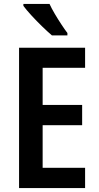

<svg xmlns="http://www.w3.org/2000/svg" viewBox="-20 -957 503 977"><path d="M413 0H77V-714H413V-612H197V-423H398V-320H197V-103H413ZM232 -937Q242 -915 258.5 -887Q275 -859 292.5 -832.5Q310 -806 323 -789V-777H244Q224 -794 195 -822Q166 -850 139.5 -879Q113 -908 99 -927V-937Z"/></svg>

Font: Noto Sans Gujarati Condensed SemiBold
Style: Regular
Weight: 600
Width: 3
Designer: Jelle Bosma - Monotype Design Team, Universal Thirst
Foundry: Monotype Imaging Inc.
Version: Version 2.106; ttfautohint (v1.8.4.7-5d5b)